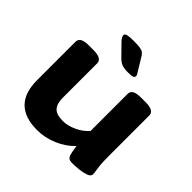

<svg xmlns="http://www.w3.org/2000/svg" viewBox="-183 -885 1060 1060"><g transform="rotate(45 346.5 -355.0)"><path d="M250 8Q55 8 55 -187V-487Q55 -506 71 -515.5Q87 -525 124 -525H155Q191 -525 207.5 -515.5Q224 -506 224 -487V-218Q224 -172 244.5 -150Q265 -128 315 -128Q352 -128 392.5 -146.5Q433 -165 462 -197V-487Q462 -506 478 -515.5Q494 -525 531 -525H562Q598 -525 614.5 -515.5Q631 -506 631 -487V-174Q631 -127 633.5 -101.5Q636 -76 638.5 -63Q641 -50 641 -39Q641 -22 618.5 -14Q596 -6 567 -3Q538 0 517 0Q498 0 489 -6.5Q480 -13 475.5 -31Q471 -49 466 -84Q427 -42 368.5 -17Q310 8 250 8ZM381 -572Q350 -572 333 -578Q316 -584 298 -602L241 -660Q216 -685 216 -699Q216 -710 231 -714Q246 -718 275 -718Q309 -718 327 -715.5Q345 -713 354 -706Q363 -699 370 -687L414 -615Q420 -606 423 -600Q426 -594 426 -589Q426 -580 416.5 -576Q407 -572 381 -572Z"/></g></svg>

Font: Asap Expanded ExtraBold
Style: Regular
Weight: 800
Width: 7
Designer: Pablo Cosgaya
Foundry: Omnibus-Type
Version: Version 3.001; ttfautohint (v1.8.4.7-5d5b)